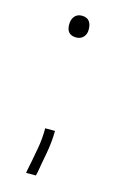

<svg xmlns="http://www.w3.org/2000/svg" viewBox="-95 -518 422 664"><g transform="rotate(15 116.0 -185.5)"><path d="M79 -432Q79 -451 88.5 -462Q98 -473 114 -473Q149 -473 149 -432Q149 -415 139 -405Q129 -395 114 -395Q79 -395 79 -432ZM127 -64Q127 -26 119 18Q115 39 111.5 58Q108 77 106 90L103 102H68L70 90Q73 77 76.5 58Q80 39 86 6.5Q92 -26 92 -64Z"/></g></svg>

Font: Antic Slab
Style: Regular
Weight: 400
Designer: Santiago Orozco
Foundry: Santiago Orozco
Version: Version 001.002